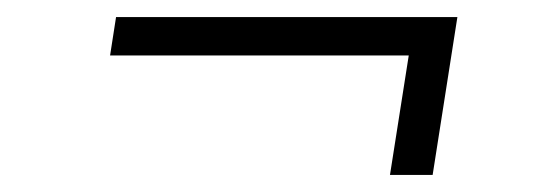

<svg xmlns="http://www.w3.org/2000/svg" viewBox="-20 -399 640 225"><path d="M437 -194 459 -334H109L116 -379H516L487 -194Z"/></svg>

Font: JetBrains Mono Thin
Style: Italic
Weight: 100
Italic angle: -9°
Monospace: yes
Designer: Philipp Nurullin, Konstantin Bulenkov
Foundry: JetBrains
Version: Version 2.305; ttfautohint (v1.8.4.7-5d5b)